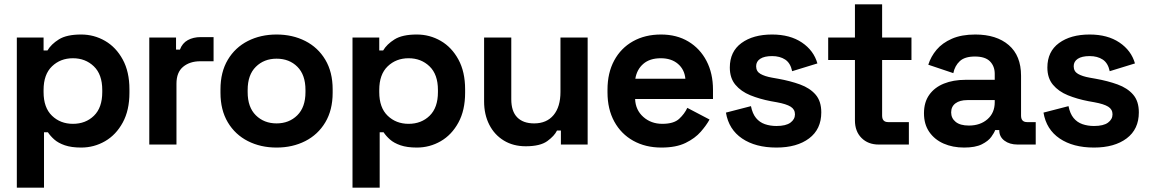

<svg xmlns="http://www.w3.org/2000/svg" viewBox="-20 -670 5327 890"><path d="M58 200V-496H182V-436H200Q217 -465 253 -487.5Q289 -510 356 -510Q416 -510 467 -480.5Q518 -451 549 -394Q580 -337 580 -256V-240Q580 -159 549 -102Q518 -45 467 -15.5Q416 14 356 14Q311 14 280.5 3.5Q250 -7 231.5 -23.5Q213 -40 202 -57H184V200ZM454 -243V-253Q454 -325 415 -362.5Q376 -400 318 -400Q260 -400 221 -362.5Q182 -325 182 -253V-243Q182 -171 221 -133.5Q260 -96 318 -96Q377 -96 415.5 -133.5Q454 -171 454 -243Z M672 0V-496H796V-440H814Q825 -470 850.5 -484Q876 -498 910 -498H970V-386H908Q860 -386 829 -360.5Q798 -335 798 -282V0Z M1002 -240V-256Q1002 -336 1036 -393Q1070 -450 1129 -480Q1188 -510 1262 -510Q1336 -510 1395 -480Q1454 -450 1488 -393Q1522 -336 1522 -256V-240Q1522 -160 1488 -103Q1454 -46 1395 -16Q1336 14 1262 14Q1188 14 1129 -16Q1070 -46 1036 -103Q1002 -160 1002 -240ZM1396 -243V-253Q1396 -323 1358.5 -360.5Q1321 -398 1262 -398Q1204 -398 1166 -360.5Q1128 -323 1128 -253V-243Q1128 -173 1166 -135.5Q1204 -98 1262 -98Q1320 -98 1358 -135.5Q1396 -173 1396 -243Z M1614 200V-496H1738V-436H1756Q1773 -465 1809 -487.5Q1845 -510 1912 -510Q1972 -510 2023 -480.5Q2074 -451 2105 -394Q2136 -337 2136 -256V-240Q2136 -159 2105 -102Q2074 -45 2023 -15.5Q1972 14 1912 14Q1867 14 1836.5 3.5Q1806 -7 1787.5 -23.5Q1769 -40 1758 -57H1740V200ZM2010 -243V-253Q2010 -325 1971 -362.5Q1932 -400 1874 -400Q1816 -400 1777 -362.5Q1738 -325 1738 -253V-243Q1738 -171 1777 -133.5Q1816 -96 1874 -96Q1933 -96 1971.5 -133.5Q2010 -171 2010 -243Z M2224 -200V-496H2350V-210Q2350 -154 2377.5 -126Q2405 -98 2456 -98Q2514 -98 2546 -136.5Q2578 -175 2578 -244V-496H2704V0H2580V-65H2562Q2550 -40 2517 -16Q2484 8 2417 8Q2359 8 2315.5 -18.5Q2272 -45 2248 -92Q2224 -139 2224 -200Z M2796 -242V-254Q2796 -332 2827 -389.5Q2858 -447 2914 -478.5Q2970 -510 3044 -510Q3117 -510 3171 -477.5Q3225 -445 3255 -387.5Q3285 -330 3285 -254V-211H2924Q2926 -160 2962 -128Q2998 -96 3050 -96Q3103 -96 3128 -119Q3153 -142 3166 -170L3269 -116Q3255 -90 3228.5 -59.5Q3202 -29 3158 -7.5Q3114 14 3046 14Q2972 14 2915.5 -17.5Q2859 -49 2827.5 -106.5Q2796 -164 2796 -242ZM3157 -305Q3153 -348 3122.5 -374Q3092 -400 3043 -400Q2992 -400 2962 -374Q2932 -348 2925 -305Z M3345 -148 3461 -178Q3468 -143 3484.5 -123Q3501 -103 3525.5 -94.5Q3550 -86 3579 -86Q3623 -86 3644 -101.5Q3665 -117 3665 -140Q3665 -163 3645 -175.5Q3625 -188 3581 -196L3553 -201Q3501 -211 3458 -228.5Q3415 -246 3389 -277Q3363 -308 3363 -357Q3363 -431 3417 -470.5Q3471 -510 3559 -510Q3642 -510 3697 -473Q3752 -436 3769 -376L3652 -340Q3644 -378 3619.5 -394Q3595 -410 3559 -410Q3523 -410 3504 -397.5Q3485 -385 3485 -363Q3485 -339 3505 -327.5Q3525 -316 3559 -310L3587 -305Q3643 -295 3688.5 -278.5Q3734 -262 3760.5 -231.5Q3787 -201 3787 -149Q3787 -71 3730.5 -28.5Q3674 14 3579 14Q3482 14 3420 -28Q3358 -70 3345 -148Z M4053 0Q4004 0 3973.5 -30.5Q3943 -61 3943 -112V-392H3819V-496H3943V-650H4069V-496H4205V-392H4069V-134Q4069 -104 4097 -104H4193V0Z M4263 -145Q4263 -196 4287.5 -230.5Q4312 -265 4355.5 -282.5Q4399 -300 4455 -300H4591V-328Q4591 -363 4569 -385.5Q4547 -408 4499 -408Q4452 -408 4429 -386.5Q4406 -365 4399 -331L4283 -370Q4295 -408 4321.5 -439.5Q4348 -471 4392.5 -490.5Q4437 -510 4501 -510Q4599 -510 4656 -461Q4713 -412 4713 -319V-134Q4713 -104 4741 -104H4781V0H4697Q4660 0 4636 -18Q4612 -36 4612 -66V-67H4593Q4589 -55 4575 -35.5Q4561 -16 4531 -1Q4501 14 4449 14Q4396 14 4354 -4.5Q4312 -23 4287.5 -58.5Q4263 -94 4263 -145ZM4591 -196V-206H4464Q4429 -206 4409 -191Q4389 -176 4389 -149Q4389 -122 4410 -105Q4431 -88 4471 -88Q4524 -88 4557.5 -117.5Q4591 -147 4591 -196Z M4817 -148 4933 -178Q4940 -143 4956.5 -123Q4973 -103 4997.5 -94.5Q5022 -86 5051 -86Q5095 -86 5116 -101.5Q5137 -117 5137 -140Q5137 -163 5117 -175.5Q5097 -188 5053 -196L5025 -201Q4973 -211 4930 -228.5Q4887 -246 4861 -277Q4835 -308 4835 -357Q4835 -431 4889 -470.5Q4943 -510 5031 -510Q5114 -510 5169 -473Q5224 -436 5241 -376L5124 -340Q5116 -378 5091.5 -394Q5067 -410 5031 -410Q4995 -410 4976 -397.5Q4957 -385 4957 -363Q4957 -339 4977 -327.5Q4997 -316 5031 -310L5059 -305Q5115 -295 5160.5 -278.5Q5206 -262 5232.5 -231.5Q5259 -201 5259 -149Q5259 -71 5202.5 -28.5Q5146 14 5051 14Q4954 14 4892 -28Q4830 -70 4817 -148Z"/></svg>

Font: Space Grotesk Frontify
Style: Bold
Weight: 700
Designer: Florian Karsten
Version: Version 2.000